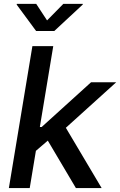

<svg xmlns="http://www.w3.org/2000/svg" viewBox="-20 -964 616 984"><path d="M154.8 -183.1 176.3 -313H193.4L446.8 -542.5H575.7L285.6 -280.3H268.1ZM25.4 0 146 -727.5H252.9L132.3 0ZM369.1 0 217.3 -256.3 304.2 -331.5 501 0ZM165.5 -944.3 221.2 -859.4 304.7 -944.3H404.8L403.8 -940.4L258.3 -805.2H165L65.4 -940.4L66.4 -944.3Z"/></svg>

Font: Inter 16pt Medium
Style: Italic
Weight: 500
Italic angle: -9.3988°
Version: Version 4.001;git-66647c0bb